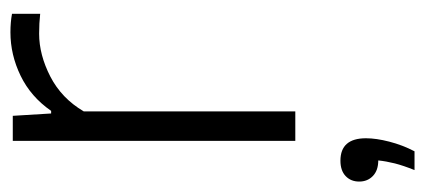

<svg xmlns="http://www.w3.org/2000/svg" viewBox="-247 -343 814 368"><g transform="rotate(-90 160.0 -159.0)"><path d="M74 0V-541.5H122L126.5 -468H131.5Q158.5 -507 198.8 -526.5Q239 -546 282 -546Q301.5 -546 317.5 -543V-489Q308 -490 299.2 -490.5Q290.5 -491 279.5 -491Q239 -491 197.2 -469.5Q155.5 -448 130.5 -405.5V0ZM18 228.5Q26.5 207.5 30.8 190.8Q35 174 36.5 159Q17.5 159 6.8 148.8Q-4 138.5 -4 122.5Q-4 106.5 6.5 96.5Q17 86.5 36 86.5Q79 86.5 79 135.5Q79 155 72.5 180.2Q66 205.5 54 228.5Z"/></g></svg>

Font: Encode Sans Semi Condensed Light
Style: Regular
Weight: 300
Width: 4
Designer: Multiple Designers
Foundry: Impallari Type
Version: Version 3.000; ttfautohint (v1.8.3) -l 8 -r 50 -G 200 -x 14 